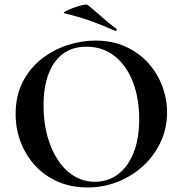

<svg xmlns="http://www.w3.org/2000/svg" viewBox="-20 -815 806 847"><path d="M366 12Q294 12 235.5 -13.5Q177 -39 135.5 -84Q94 -129 71.5 -187.5Q49 -246 49 -312Q49 -393 80.5 -454Q112 -515 164 -555.5Q216 -596 278 -616Q340 -636 401 -636Q475 -636 533.5 -609.5Q592 -583 633 -538Q674 -493 695.5 -436Q717 -379 717 -319Q717 -249 689 -189Q661 -129 612.5 -84Q564 -39 500.5 -13.5Q437 12 366 12ZM399 -13Q455 -13 499 -45Q543 -77 568.5 -139Q594 -201 594 -290Q594 -382 566 -454Q538 -526 486 -567.5Q434 -609 361 -609Q270 -609 221 -540Q172 -471 172 -349Q172 -276 189 -214.5Q206 -153 236.5 -107.5Q267 -62 308.5 -37.5Q350 -13 399 -13ZM488 -679Q437 -702 384.5 -721Q332 -740 266 -756Q256 -758 268.5 -765Q281 -772 302.5 -780Q324 -788 343.5 -792.5Q363 -797 367 -793Q397 -769 427 -742Q457 -715 492 -689Q496 -688 494.5 -682.5Q493 -677 488 -679Z"/></svg>

Font: Cormorant Garamond Light
Style: Bold
Weight: 700
Version: Version 4.001